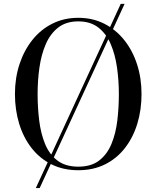

<svg xmlns="http://www.w3.org/2000/svg" viewBox="-20 -850 790 970"><path d="M161 100 590 -830.5H609.5L180.5 100ZM375.5 10Q299.5 10 240 -19.8Q180.5 -49.5 139.2 -102.5Q98 -155.5 76.8 -225.2Q55.5 -295 55.5 -375Q55.5 -455 78.2 -524.8Q101 -594.5 143 -647.5Q185 -700.5 244 -730.2Q303 -760 375.5 -760Q448 -760 506.8 -730.2Q565.5 -700.5 607.8 -647.5Q650 -594.5 672.5 -524.8Q695 -455 695 -375Q695 -295 673.8 -225.2Q652.5 -155.5 611.5 -102.5Q570.5 -49.5 511 -19.8Q451.5 10 375.5 10ZM375.5 -8Q441 -8 481.2 -39.2Q521.5 -70.5 543.2 -123.2Q565 -176 572.8 -241.5Q580.5 -307 580.5 -375Q580.5 -443 571.2 -508.5Q562 -574 539.5 -626.8Q517 -679.5 477 -710.8Q437 -742 375.5 -742Q314 -742 274 -710.8Q234 -679.5 211.2 -626.8Q188.5 -574 179.2 -508.5Q170 -443 170 -375Q170 -307 178 -241.5Q186 -176 207.5 -123.2Q229 -70.5 269.8 -39.2Q310.5 -8 375.5 -8Z"/></svg>

Font: Bodoni Moda SC
Style: Regular
Weight: 400
Designer: Owen Earl
Foundry: indestructible type
Version: Version 2.005